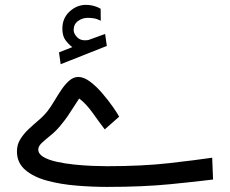

<svg xmlns="http://www.w3.org/2000/svg" viewBox="-20 -754 927 774"><path d="M271.5 -564Q254.9 -576.7 243.2 -593.3Q231.4 -609.9 231.4 -638.7Q231.4 -680.7 260.5 -707.5Q289.6 -734.4 326.7 -734.4Q358.9 -734.4 385.7 -718.8L386.2 -670.4Q371.1 -678.2 357.9 -680.2Q344.7 -682.1 333.5 -682.1Q312.5 -682.1 294.7 -669.4Q276.9 -656.7 276.9 -632.3Q277.3 -617.2 292.2 -602.8Q307.1 -588.4 334.5 -592.3Q335.4 -592.3 336.7 -592.8Q337.9 -593.3 339.4 -593.8L403.8 -617.2L410.6 -568.8L224.6 -495.1L217.8 -543ZM410.6 -84Q553.7 -84 661.1 -96.2Q768.6 -108.4 835.4 -118.2L838.9 -30.3Q777.8 -22.5 667 -11.5Q556.2 -0.5 411.6 -0.5Q351.1 -0.5 287.1 -5.9Q223.1 -11.2 169.2 -25.9Q115.2 -40.5 81.8 -69.1Q48.3 -97.7 48.3 -143.6Q48.3 -170.9 61.8 -192.6Q75.2 -214.4 95.2 -233.2Q115.2 -252 136.2 -269.8Q157.2 -287.6 172.4 -307.1Q185.5 -324.2 199.2 -347.4Q212.9 -370.6 227.8 -392.6Q242.7 -414.6 259.5 -429.2Q276.4 -443.8 295.9 -443.8Q317.9 -443.8 343.5 -424.6Q369.1 -405.3 392.8 -377.4Q416.5 -349.6 434.8 -323.5Q453.1 -297.4 460.4 -283.7L402.3 -232.4Q379.9 -261.7 353.8 -298.6Q327.6 -335.4 299.3 -356.9Q284.2 -334.5 273.9 -318.1Q263.7 -301.8 252.7 -285.6Q241.7 -269.5 223.1 -247.1Q205.1 -225.1 184.3 -208.5Q163.6 -191.9 148.9 -178.2Q134.3 -164.6 134.3 -151.4Q134.3 -133.8 154.5 -121.6Q174.8 -109.4 207.5 -102.1Q240.2 -94.7 277.8 -90.8Q315.4 -86.9 350.6 -85.4Q385.7 -84 410.6 -84Z"/></svg>

Font: Vazirmatn RD UI
Style: Regular
Weight: 400
Designer: Saber Rastikerdar
Foundry: Saber Rastikerdar
Version: Version 33.003